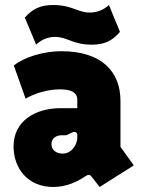

<svg xmlns="http://www.w3.org/2000/svg" viewBox="-20 -733 563 765"><path d="M345 -29 377 12 513 -74 460 -148V-331C460 -446 387 -529 224 -529C155 -529 77 -506 35 -472L82 -340C116 -360 169 -377 219 -377C261 -377 288 -366 288 -335V-302H221C121 -302 34 -251 34 -150C34 -61 92 12 192 12C244 12 288 -9 319 -30C331 -38 337 -39 345 -29ZM230 -121C203 -121 185 -136 185 -159C185 -181 203 -194 225 -194H244L269 -206C278 -210 288 -206 288 -195V-185C288 -159 267 -121 230 -121ZM79 -663 124 -555C140 -571 166 -586 199 -586C250 -586 268 -555 347 -555C393 -555 427 -569 458 -606L414 -713C397 -697 371 -683 338 -683C288 -683 269 -713 191 -713C144 -713 110 -699 79 -663Z"/></svg>

Font: Finlandica Black
Style: Regular
Weight: 900
Designer: Niklas Ekholm, Juho Hiilivirta, Jaakko Suomalainen
Foundry: Helsinki Type Studio
Version: Version 2.000;Glyphs 3.2 (3202)